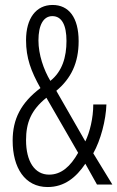

<svg xmlns="http://www.w3.org/2000/svg" viewBox="-20 -744 473 774"><path d="M192 -724C126 -724 85 -671 85 -582C85 -510 105 -457 143 -389C64 -329 31 -264 31 -177C31 -68 80 10 172 10C240 10 287 -29 324 -84L371 0H433L356 -126C386 -179 407 -260 409 -323H356C356 -268 342 -211 324 -174L207 -378C267 -428 297 -491 297 -578C297 -674 257 -724 192 -724ZM191 -679C229 -679 248 -643 248 -579C248 -514 231 -456 183 -418C156 -463 135 -524 135 -581C135 -643 155 -679 191 -679ZM167 -350 295 -128C264 -73 227 -40 178 -40C120 -40 85 -93 85 -179C85 -249 105 -300 167 -350Z"/></svg>

Font: Noto Sans Arabic UI XCn Lt
Style: Regular
Weight: 300
Width: 2
Designer: Monotype Design Team, Nadine Chahine and Nizar Qandah
Foundry: Monotype Imaging Inc.
Version: Version 2.010